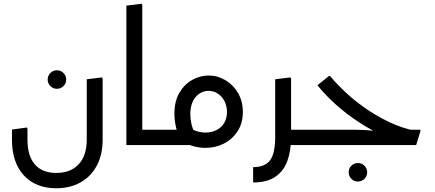

<svg xmlns="http://www.w3.org/2000/svg" viewBox="-20 -776 2328 1027"><path d="M284 -301Q264 -301 249.5 -315.5Q235 -330 235 -350Q235 -371 249.5 -385.5Q264 -400 285 -400Q305 -400 319.5 -385.5Q334 -371 334 -350Q334 -330 319.5 -315.5Q305 -301 284 -301Z M281 231Q171 231 107.5 162Q44 93 44 -29H127Q127 58 166.5 103.5Q206 149 281 149Q358 149 401 102.5Q444 56 444 -29H529Q529 52 497.5 110.5Q466 169 410 200Q354 231 281 231ZM44 -29V-83L124 -94L127 -86V-29ZM444 -29V-352L526 -362L529 -354V-29Z M741 0 656 -1V-746L738 -756L741 -748ZM656 0V-82H827V0ZM827 0V-82Q839 -82 843 -71Q847 -60 847 -42Q847 -24 843 -12Q839 0 827 0Z M1079 15Q1042 15 1004.5 3Q967 -9 931 -31L977 -100Q1004 -84 1028.5 -75.5Q1053 -67 1079 -67Q1113 -67 1139.5 -81Q1166 -95 1180 -119.5Q1194 -144 1194 -177Q1194 -209 1181 -234.5Q1168 -260 1145.5 -275Q1123 -290 1096 -290Q1068 -290 1045.5 -274.5Q1023 -259 1010.5 -231.5Q998 -204 998 -167Q998 -139 1004 -113Q1010 -87 1021 -68L946 -28Q931 -56 922 -93Q913 -130 913 -167Q913 -235 940 -280.5Q967 -326 1009 -349Q1051 -372 1096 -372Q1144 -372 1186 -347Q1228 -322 1253.5 -278Q1279 -234 1279 -177Q1279 -118 1251.5 -75Q1224 -32 1178.5 -8.5Q1133 15 1079 15ZM827 0V-82H1005V0ZM827 0Q816 0 811.5 -12Q807 -24 807 -42Q807 -60 811.5 -71Q816 -82 827 -82Z M1516 0V-82H1623V0ZM1623 0V-82Q1635 -82 1639 -71Q1643 -60 1643 -42Q1643 -24 1639 -12Q1635 0 1623 0ZM1334 200V118Q1397 118 1424.5 81.5Q1452 45 1452 -45V-352L1534 -362L1537 -354V-45Q1537 30 1517 85Q1497 140 1452 170Q1407 200 1334 200Z M1894 195Q1874 195 1859.5 180.5Q1845 166 1845 146Q1845 125 1859.5 110.5Q1874 96 1895 96Q1915 96 1929.5 110.5Q1944 125 1944 146Q1944 166 1929.5 180.5Q1915 195 1894 195Z M2158 -6Q2094 -22 2027.5 -52Q1961 -82 1898 -123.5Q1835 -165 1778.5 -215Q1722 -265 1678 -320L1739 -369H1746Q1778 -330 1825.5 -285Q1873 -240 1933 -198Q1993 -156 2061 -123.5Q2129 -91 2202 -76ZM1623 0V-82H1878Q1906 -82 1932.5 -80.5Q1959 -79 1977 -77Q1995 -75 1995 -75L2089 -82H2229V-75L2206 0ZM1623 0Q1612 0 1607.5 -12Q1603 -24 1603 -42Q1603 -60 1607.5 -71Q1612 -82 1623 -82Z"/></svg>

Font: Fustat Medium
Style: Regular
Weight: 500
Designer: Mohamed Gaber, Khaled Hosny, Laura Garcia Mut
Foundry: Kief Type Foundry, Alif Type Foundry, Hard Type Foundry
Version: Version 1.007